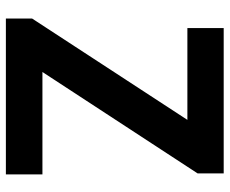

<svg xmlns="http://www.w3.org/2000/svg" viewBox="-84 -697 781 653"><g transform="rotate(90 306.5 -370.5)"><path d="M43 0V-89.1L387.7 -617.3H75.5V-740.8H569.7V-652L224.9 -124.3H573.1V0Z"/></g></svg>

Font: Noto Sans JP
Style: Regular
Weight: 100
Designer: Ryoko NISHIZUKA 西塚涼子 (kana, bopomofo & ideographs); Paul D. Hunt (Latin, Greek & Cyrillic); Sandoll Communications 산돌커뮤니
Foundry: Adobe
Version: Version 2.004;hotconv 1.0.118;makeotfexe 2.5.65603